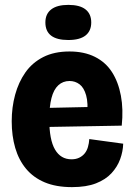

<svg xmlns="http://www.w3.org/2000/svg" viewBox="-20 -753 553 787"><path d="M275 14Q210 14 163.5 -5.5Q117 -25 87 -61Q57 -97 42.5 -146.5Q28 -196 28 -256Q28 -313 42 -364.5Q56 -416 84 -456Q112 -496 157 -519Q202 -542 265 -542Q325 -542 369 -520Q413 -498 439 -457.5Q465 -417 475.5 -361Q486 -305 479 -238L140 -232V-310L371 -315L337 -278Q342 -331 333 -362.5Q324 -394 306 -407.5Q288 -421 265 -421Q238 -421 219 -403.5Q200 -386 191 -351Q182 -316 182 -264Q182 -180 205.5 -140Q229 -100 273 -100Q291 -100 304.5 -106.5Q318 -113 327 -124Q336 -135 340.5 -150.5Q345 -166 346 -183L485 -164Q484 -132 472.5 -100.5Q461 -69 437 -43Q413 -17 373.5 -1.5Q334 14 275 14ZM260 -589Q213 -589 189.5 -607Q166 -625 166 -661Q166 -696 190 -714.5Q214 -733 260 -733Q307 -733 330.5 -714.5Q354 -696 354 -661Q354 -626 330.5 -607.5Q307 -589 260 -589Z"/></svg>

Font: Bricolage Grotesque 24pt SemiCondensed ExtraBold
Style: Regular
Weight: 800
Width: 4
Designer: Mathieu Triay
Foundry: Atelier Triay
Version: Version 1.001;gftools[0.9.33.dev8+g029e19f]